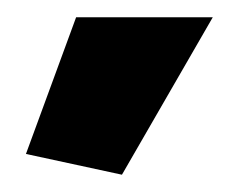

<svg xmlns="http://www.w3.org/2000/svg" viewBox="-20 -790 276 222"><path d="M121 -588 226 -770H68L10 -612Z"/></svg>

Font: Catamaran ExtraBold
Style: Regular
Weight: 800
Designer: Pria Ravichandran
Version: Version 2.000